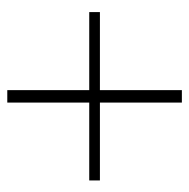

<svg xmlns="http://www.w3.org/2000/svg" viewBox="-16 -516 531 540"><g transform="rotate(90 250.0 -245.5)"><path d="M233 -491H268V-260.5H487V-230.5H268V0H233V-230.5H13.5V-260.5H233Z"/></g></svg>

Font: Karla ExtraLight
Style: Regular
Weight: 250
Designer: Jonathan Pinhorn
Version: Version 2.004;gftools[0.9.33]